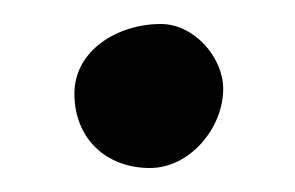

<svg xmlns="http://www.w3.org/2000/svg" viewBox="-20 -136 246 160"><path d="M114 -116C78 -116 42 -94 42 -58C42 -21 68 4 105 4C138 4 166 -29 166 -62C166 -88 142 -116 114 -116Z"/></svg>

Font: EB Garamond SC 08
Style: Regular
Weight: 400
Version: Version 0.016